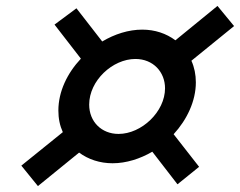

<svg xmlns="http://www.w3.org/2000/svg" viewBox="-20 -753 810 648"><path d="M360 -202C406 -202 453 -217 494 -241L579 -131L652 -190L566 -300C611 -349 641 -412 641 -475C641 -501 636 -526 626 -548L770 -665L714 -733L572 -617C541 -640 503 -653 460 -653C414 -653 367 -638 325 -613L238 -725L164 -670L253 -555C207 -506 177 -444 177 -380C177 -353 182 -329 192 -307L52 -194L108 -125L247 -238C278 -215 317 -202 360 -202ZM380 -301C323 -301 281 -342 281 -400C281 -481 360 -554 437 -554C497 -554 537 -510 537 -455C537 -376 458 -301 380 -301Z"/></svg>

Font: Perun SemiBold Italic
Style: Regular
Weight: 400
Italic angle: -12°
Foundry: Copyright (c) Stefan Peev, Context Ltd, 2016
Version: Version 1.026